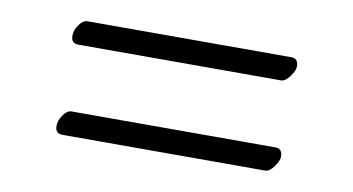

<svg xmlns="http://www.w3.org/2000/svg" viewBox="-39 -456 718 390"><g transform="rotate(10 320.0 -261.0)"><path d="M523 -329H105Q90 -329 90 -345Q90 -356 98 -367.5Q106 -379 115 -379H536Q550 -379 550 -362Q550 -354 541 -341.5Q532 -329 523 -329ZM523 -143H105Q90 -143 90 -159Q90 -170 98 -181.5Q106 -193 115 -193H536Q550 -193 550 -176Q550 -168 541 -155.5Q532 -143 523 -143Z"/></g></svg>

Font: Libertinus Mono
Style: Regular
Weight: 400
Designer: Philipp H. Poll
Foundry: Khaled Hosny
Version: Version 6.7